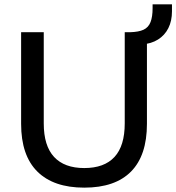

<svg xmlns="http://www.w3.org/2000/svg" viewBox="-20 -853 810 882"><path d="M367 9Q226 9 151.5 -65Q77 -139 77 -284V-705H181V-286Q181 -183 228.5 -132Q276 -81 367 -81Q459 -81 506 -132Q553 -183 553 -286V-705H655V-284Q655 -139 582 -65Q509 9 367 9ZM632 -649 577 -684V-705Q617 -706 639.5 -716.5Q662 -727 671.5 -751.5Q681 -776 681 -815V-833H770V-801Q770 -757 753.5 -724Q737 -691 706 -671.5Q675 -652 632 -649Z"/></svg>

Font: Nunito Sans 12pt ExtraLight 12pt SemiBold
Style: Regular
Weight: 600
Version: Version 3.101;gftools[0.9.27]